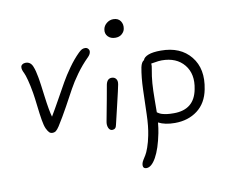

<svg xmlns="http://www.w3.org/2000/svg" viewBox="-101 -835 1541 1275"><g transform="rotate(-10 669.5 -197.0)"><path d="M211.9 -29.8Q198.7 -29.8 190.2 -38.3Q181.6 -46.9 171.9 -66.9Q162.6 -87.4 156 -126.7Q149.4 -166 142.8 -223.9Q136.2 -281.7 130.9 -313Q122.1 -365.2 112.1 -402.3Q102.1 -439.5 95.5 -452.4Q88.9 -465.3 85.4 -476.6Q82 -487.8 84 -499Q85.4 -506.8 94.2 -512.9Q103 -519 116.2 -519Q132.8 -519 144.5 -510.5Q156.2 -502 163.1 -485.1Q169.9 -468.3 174.3 -451.2Q178.7 -434.1 183.1 -409.7Q185.1 -398.4 186 -393.1Q189.5 -375 201.9 -277.3Q214.4 -179.7 227.1 -136.2Q252.9 -179.2 288.8 -243.9Q324.7 -308.6 347.7 -349.1Q370.6 -389.6 405.3 -438.5Q439.9 -487.3 477.1 -523.9Q490.7 -537.1 500 -542Q509.3 -546.9 522 -546.9Q535.2 -546.9 543.2 -536.9Q551.3 -526.9 548.8 -515.1Q546.4 -499.5 530.8 -483.9Q485.8 -439.5 449 -388.2Q412.1 -336.9 389.6 -295.2Q367.2 -253.4 330.1 -186Q293 -118.7 258.8 -64.9Q245.6 -44.9 235.8 -37.4Q226.1 -29.8 211.9 -29.8Z M733.4 -579.1Q701.2 -579.1 682.9 -598.9Q664.6 -618.7 670.4 -647.9Q674.8 -670.9 694.8 -687Q714.8 -703.1 739.7 -703.1Q772.5 -703.1 788.1 -680.2Q803.7 -657.2 797.4 -627Q793.9 -608.9 777.1 -594Q760.3 -579.1 733.4 -579.1ZM606.4 20Q589.4 20 581.3 0.7Q573.2 -18.6 578.6 -43.9Q593.3 -117.7 605.5 -187Q617.7 -256.3 622.6 -282.2Q630.9 -321.8 661.6 -321.8Q680.7 -321.8 690.9 -308.3Q701.2 -294.9 696.8 -271Q691.9 -243.7 665.8 -134.5Q639.6 -25.4 635.7 -7.8Q630.9 20 606.4 20Z M1024.4 46.9Q957 46.9 913.6 23.9Q910.2 62.5 903.8 94.2Q883.3 196.8 851.8 252.9Q820.3 309.1 786.6 309.1Q758.3 309.1 764.6 275.9Q766.6 265.6 774.9 252Q783.2 238.3 792.5 223.9Q801.8 209.5 813.7 176Q825.7 142.6 834.5 98.1Q846.7 39.1 848.9 -41.7Q851.1 -122.6 853.8 -206.8Q856.4 -291 868.7 -356Q876 -390.1 893.6 -399.9Q899.9 -419.4 929.9 -431.2Q960 -442.9 1014.6 -442.9Q1146.5 -442.9 1215.3 -358.2Q1284.2 -273.4 1256.8 -138.2Q1239.3 -47.9 1176.5 -0.5Q1113.8 46.9 1024.4 46.9ZM934.6 -333Q925.3 -284.2 921.9 -238.3Q918.5 -192.4 918.2 -127.4Q918 -62.5 917.5 -43.9Q918.5 -43.5 923.1 -40.3Q927.7 -37.1 929.9 -35.9Q932.1 -34.7 938 -31.7Q943.8 -28.8 948.7 -27.6Q953.6 -26.4 962.4 -24.2Q971.2 -22 980.2 -20.8Q989.3 -19.5 1002 -18.8Q1014.6 -18.1 1028.8 -18.1Q1166.5 -18.1 1191.4 -150.9Q1211.9 -251 1160.2 -314.5Q1108.4 -377.9 1008.8 -377.9Q998 -377.9 986.1 -376.5Q974.1 -375 958.3 -372.3Q942.4 -369.6 937.5 -369.1Q939 -353.5 934.6 -333Z"/></g></svg>

Font: Shantell Sans Irregular Bouncy
Style: Italic
Weight: 300
Italic angle: -11.31°
Designer: Stephen Nixon, Anya Danilova, Shantell Martin
Foundry: Arrow Type
Version: Version 1.006;[9816181b4]